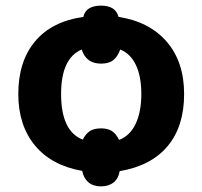

<svg xmlns="http://www.w3.org/2000/svg" viewBox="-20 -608 719 682"><path d="M401 -548Q391 -588 339 -588Q285 -588 276 -548Q164 -532 104.5 -461Q45 -390 45 -274Q45 -163 104 -91.5Q163 -20 272 -1Q277 25 294 39.5Q311 54 339 54Q366 54 383.5 40Q401 26 405 0Q517 -19 575.5 -89Q634 -159 634 -274Q634 -388 572.5 -459.5Q511 -531 401 -548ZM270 -432Q279 -406 296 -394Q313 -382 339 -382Q367 -382 382.5 -394.5Q398 -407 407 -432Q443 -418 462.5 -377.5Q482 -337 482 -274Q482 -211 462 -168.5Q442 -126 403 -111Q391 -135 376 -143.5Q361 -152 339 -152Q313 -152 298.5 -142Q284 -132 274 -112Q197 -142 197 -274Q197 -401 270 -432Z"/></svg>

Font: OpenSansMMV
Style: Bold
Weight: 700
Foundry: Ascender Corporation
Version: Version 4.001